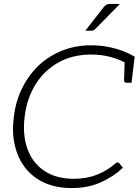

<svg xmlns="http://www.w3.org/2000/svg" viewBox="-20 -947 704 975"><path d="M343 8Q266 8 206.5 -18.5Q147 -45 108 -95Q70 -144 55 -210Q40 -276 50 -353Q60 -435 93.5 -501.5Q127 -568 178 -616Q230 -664 297 -690.5Q364 -717 443 -717Q485 -717 525.5 -709.5Q566 -702 601 -689Q636 -676 664 -659L659 -619L621 -626Q590 -644 544 -657Q498 -670 443 -670Q349 -670 277 -630Q205 -590 160.5 -518.5Q116 -447 105 -353Q94 -263 119 -192Q144 -121 204 -80Q264 -39 356 -39Q419 -39 471.5 -59.5Q524 -80 566 -117Q570 -120 572.5 -121Q575 -122 578 -122Q580 -122 582 -121Q584 -120 586 -118L604 -95Q555 -49 490.5 -20.5Q426 8 343 8ZM613 -635 659 -619 648 -527H622Q617 -527 613.5 -530Q610 -533 610 -538ZM539 -927H589L464 -800Q459 -795 454.5 -793Q450 -791 443 -791H413L506 -910Q513 -919 520 -923Q527 -927 539 -927Z"/></svg>

Font: Aleo Light
Style: Italic
Weight: 300
Italic angle: -7°
Designer: Alessio Laiso
Foundry: Alessio Laiso
Version: Version 2.001;gftools[0.9.29]